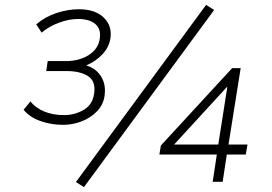

<svg xmlns="http://www.w3.org/2000/svg" viewBox="-20 -747 1118 789"><path d="M239 -234Q189 -234 145 -250Q101 -266 77 -296L105 -330Q127 -303 162.5 -288.5Q198 -274 243 -274Q287 -274 324 -295.5Q361 -317 367 -364Q374 -413 342 -434Q310 -455 253 -455H170L176 -496H251Q306 -496 345 -521Q384 -546 390 -588Q396 -628 371.5 -648.5Q347 -669 301 -669Q264 -669 223 -654Q182 -639 151 -613L129 -647Q165 -678 212 -693.5Q259 -709 304 -709Q371 -709 406 -675Q441 -641 434 -591Q429 -554 401.5 -524.5Q374 -495 336 -479L335 -478Q361 -470 379 -453Q397 -436 405.5 -411.5Q414 -387 410 -355Q405 -317 379 -290Q353 -263 316 -248.5Q279 -234 239 -234ZM325 22 292 1 827 -727 860 -706ZM854 0 871 -112H635L641 -149L934 -467H969L919 -153H997L990 -112H912L895 0ZM877 -153 914 -389H912L678 -134L679 -153Z"/></svg>

Font: Nunito Sans 7pt ExtraLight
Style: Italic
Weight: 250
Italic angle: -9°
Designer: Vernon Adams
Foundry: Vernon Adams
Version: Version 3.101;gftools[0.9.27]